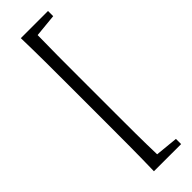

<svg xmlns="http://www.w3.org/2000/svg" viewBox="-314 -787 969 969"><g transform="rotate(-45 170.5 -302.0)"><path d="M303 -740V-777H109C112 -663 112 -547 112 -433V-172C112 -55 112 61 109 173H303V136L181 124C178 25 178 -74 178 -172V-433C178 -532 178 -631 180 -728Z"/></g></svg>

Font: Noto Serif CJK JP
Style: Regular
Weight: 400
Designer: Ryoko NISHIZUKA 西塚涼子 (kana & ideographs); Frank Grießhammer (Latin, Greek & Cyrillic); Wenlong ZHANG 张文龙 (bopomofo); San
Foundry: Adobe Systems Incorporated
Version: Version 1.000;PS 1;hotconv 16.6.53;makeotf.lib2.5.65590